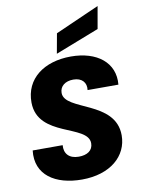

<svg xmlns="http://www.w3.org/2000/svg" viewBox="-104 -1046 830 1122"><g transform="rotate(-10 311.0 -484.5)"><path d="M290.3 7C458.6 7 562.8 -84.5 562.8 -207.8C562.8 -414.6 260 -404.3 260 -511.9C260 -552.3 293 -577.2 340.5 -577.2C391.7 -577.2 418.6 -546.4 412.5 -502.3H595.4C607.7 -632.2 504.3 -712.5 349.7 -712.5C191.5 -712.5 75.5 -629.3 76.9 -486.6C79.3 -279.3 379.2 -305.6 379.2 -193C379.2 -149.7 344.7 -127.8 294.8 -127.8C236.9 -127.8 208.7 -161 213.1 -210.5H35.2C18.1 -66.6 132.6 7 290.3 7ZM293.8 -860.2 272.5 -742.4 532 -843.5 555.3 -975.9Z"/></g></svg>

Font: Poppins Devanagari Thin
Style: Italic
Weight: 100
Italic angle: -10°
Designer: Ninad Kale (Devanagari), Jonny Pinhorn (Latin)
Foundry: Indian Type Foundry
Version: 4.005